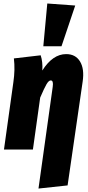

<svg xmlns="http://www.w3.org/2000/svg" viewBox="-20 -863 510 1108"><path d="M252.9 -842.8 414.1 -831.1 335 -596.2H230ZM202.1 225.1 284.2 -361.8Q289.6 -398.9 272.9 -398.9Q261.2 -398.9 248.3 -376.7Q235.4 -354.5 211.9 -299.8L169.9 0H2.9L57.1 -388.2Q67.9 -461.4 60.1 -525.9L214.8 -543.9Q227.5 -504.9 224.1 -456.1Q284.2 -550.8 361.8 -550.8Q416 -550.8 441.9 -508.1Q467.8 -465.3 457 -392.1L370.1 207Z"/></svg>

Font: Fira Sans Compressed ExtraBold
Style: Italic
Weight: 800
Width: 3
Italic angle: -8°
Designer: Carrois Corporate & Edenspiekermann AG
Foundry: Carrois Corporate GbR & Edenspiekermann AG
Version: Version 4.203;PS 004.203;hotconv 1.0.88;makeotf.lib2.5.64775